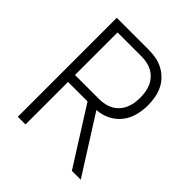

<svg xmlns="http://www.w3.org/2000/svg" viewBox="-185 -795 919 919"><g transform="rotate(45 275.0 -335.0)"><path d="M446 0 264 -288H132V0H80V-670H296Q321 -670 346 -665.5Q371 -661 393.5 -649Q416 -637 434 -618.5Q452 -600 462.5 -577.5Q473 -555 477.5 -529.5Q482 -504 482 -479Q482 -444 473 -410Q464 -376 442.5 -349Q421 -322 389.5 -306.5Q358 -291 323 -289L506 0ZM296 -335Q315 -335 333.5 -339Q352 -343 368 -352Q384 -361 396.5 -375Q409 -389 416.5 -406Q424 -423 427 -441.5Q430 -460 430 -479Q430 -498 427 -516.5Q424 -535 416.5 -552Q409 -569 396.5 -583Q384 -597 368 -606Q352 -615 333.5 -619Q315 -623 296 -623H132V-335Z"/></g></svg>

Font: Lode Dark Term
Style: Regular
Weight: 400
Monospace: yes
Designer: Belleve Invis
Foundry: Belleve Invis
Version: Version 29.2.0